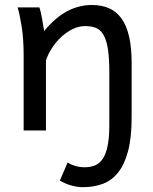

<svg xmlns="http://www.w3.org/2000/svg" viewBox="-20 -528 619 777"><path d="M139.2 -498Q142.1 -490.2 145 -477.8Q147.9 -465.3 150.4 -451.7Q152.8 -438 154.8 -424.8L158.7 -402.8Q205.6 -458.5 252.9 -483.2Q300.3 -507.8 351.6 -507.8Q390.6 -507.8 420.7 -494.9Q450.7 -481.9 471.2 -453.9Q491.7 -425.8 502.2 -381.1Q512.7 -336.4 512.7 -273.4V-53.7Q512.7 28.8 498.3 83.3Q483.9 137.7 458 170.2Q432.1 202.6 395.8 216.1Q359.4 229.5 314.9 229.5Q293 229.5 267.8 222.4Q242.7 215.3 222.2 202.6L253.9 129.4Q265.1 137.7 283.9 143.3Q302.7 148.9 322.3 148.9Q345.7 148.9 364.3 141.4Q382.8 133.8 395.8 114.7Q408.7 95.7 415.5 62.5Q422.4 29.3 422.4 -22V-236.8Q422.4 -295.4 416.3 -331.8Q410.2 -368.2 397.9 -388.4Q385.7 -408.7 367.4 -415.5Q349.1 -422.4 324.7 -422.4Q298.3 -422.4 273.2 -409.9Q248 -397.5 227.1 -377.7Q206.1 -357.9 189.9 -333Q173.8 -308.1 166 -283.2V0H75.7V-300.3Q75.7 -372.6 67.4 -422.6Q59.1 -472.7 51.3 -498Z"/></svg>

Font: Andika FrenchTight
Style: Regular
Weight: 400
Designer: Victor Gaultney, Annie Olsen, Julie Remington, Don Collingsworth, Eric Hays, Becca Hirsbrunner
Foundry: SIL International
Version: Version 5.000 ; Dig1 Dig4Opn Dig7 LnSpcTght